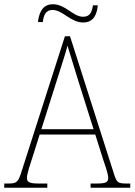

<svg xmlns="http://www.w3.org/2000/svg" viewBox="-23 -885 634 905"><path d="M369 -779C421 -779 434 -821 438 -860H415C411 -832 403 -806 369 -806C320 -806 287 -865 226 -865C173 -865 160 -817 156 -781H179C182 -809 190 -838 225 -838C272 -838 310 -779 369 -779ZM-3 0H200V-20H158C111 -20 104 -29 104 -47C104 -67 122 -119 129 -140L164 -251H426L463 -134C470 -113 487 -66 487 -48C487 -28 481 -20 433 -20H404V0H591V-20H575C533 -20 528 -24 515 -63L307 -714H283L80 -81C63 -27 58 -20 16 -20H-3ZM172 -276 247 -513C262 -563 288 -638 295 -670C307 -631 328 -563 347 -501L418 -276Z"/></svg>

Font: Noto Serif Tamil SemiCondensed Thin
Style: Regular
Weight: 100
Width: 4
Designer: Indian Type Foundry, Tom Grace, and the Monotype Design Team
Foundry: Monotype Imaging Inc.
Version: Version 2.004